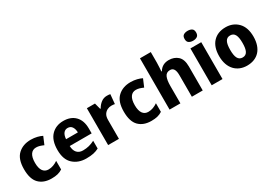

<svg xmlns="http://www.w3.org/2000/svg" viewBox="13 -1606 3456 2463"><g transform="rotate(-30 1741.5 -375.0)"><path d="M291 9.8C361.8 9.8 407.7 -1.5 452.1 -30.8V-158.2C409.2 -128.9 364.7 -110.8 314 -110.8C246.1 -110.8 204.1 -161.6 204.1 -271C204.1 -381.8 245.1 -436 314 -436C351.1 -436 382.3 -424.3 421.9 -407.2L469.2 -519C430.2 -539.1 370.6 -556.2 304.2 -556.2C226.6 -556.2 163.6 -533.7 114.7 -488.3C65.4 -442.9 41 -370.1 41 -270C41 -172.9 63 -101.6 107.4 -57.1C151.9 -12.7 212.9 9.8 291 9.8Z M786.1 -556.2C711.4 -556.2 651.4 -532.2 605.5 -484.4C559.1 -436 536.1 -364.3 536.1 -269C536.1 -174.3 561.5 -104 612.3 -58.6C662.6 -13.2 726.6 9.8 804.2 9.8C846.7 9.8 882.8 6.8 911.6 0.5C940.4 -5.9 967.3 -15.6 992.2 -28.8V-144C935.1 -114.7 883.3 -101.1 818.4 -101.1C742.2 -101.1 699.7 -151.9 698.2 -235.8H1022.9V-308.1C1022.9 -387.2 1001.5 -448.2 959 -491.7C916.5 -534.7 858.9 -556.2 786.1 -556.2ZM789.1 -450.2C818.4 -450.2 839.8 -439 854 -417C868.2 -395 875.5 -367.7 876 -335H701.2C706.5 -413.6 740.7 -450.2 789.1 -450.2Z M1431.2 -556.2C1398.9 -556.2 1370.1 -546.4 1344.2 -526.4C1318.4 -506.3 1297.9 -481.9 1283.2 -454.1H1274.9L1251 -545.9H1130.9V0H1291V-277.8C1291 -312.5 1297.4 -340.3 1310.5 -360.4C1336.4 -400.4 1379.4 -417 1418 -417C1440.9 -417 1458.5 -414.6 1468.8 -412.1L1481.9 -551.8C1471.7 -555.2 1448.2 -556.2 1431.2 -556.2Z M1769 9.8C1839.8 9.8 1885.7 -1.5 1930.2 -30.8V-158.2C1887.2 -128.9 1842.8 -110.8 1792 -110.8C1724.1 -110.8 1682.1 -161.6 1682.1 -271C1682.1 -381.8 1723.1 -436 1792 -436C1829.1 -436 1860.4 -424.3 1899.9 -407.2L1947.3 -519C1908.2 -539.1 1848.6 -556.2 1782.2 -556.2C1704.6 -556.2 1641.6 -533.7 1592.8 -488.3C1543.5 -442.9 1519 -370.1 1519 -270C1519 -172.9 1541 -101.6 1585.4 -57.1C1629.9 -12.7 1690.9 9.8 1769 9.8Z M2041 -759.8V0H2201.2V-256.8C2201.2 -314.9 2208 -359.9 2222.2 -390.6C2236.3 -421.4 2261.7 -437 2299.3 -437C2348.1 -437 2371.1 -397.5 2371.1 -318.8V0H2532.2V-356C2532.2 -425.8 2514.6 -477.1 2480 -508.8C2444.8 -540.5 2400.4 -556.2 2347.2 -556.2C2286.1 -556.2 2235.4 -532.2 2202.1 -476.1H2194.3C2194.8 -486.3 2196.3 -503.4 2198.2 -527.8C2200.2 -551.8 2201.2 -577.6 2201.2 -605V-759.8Z M2665 -545.9V0H2825.2V-545.9ZM2746.1 -759.8C2722.2 -759.8 2701.7 -754.9 2685.1 -744.6C2668.5 -734.4 2660.2 -714.8 2660.2 -687C2660.2 -659.7 2668.5 -640.6 2685.1 -629.9C2701.7 -619.1 2722.2 -613.8 2746.1 -613.8C2769.5 -613.8 2789.6 -619.1 2806.2 -629.9C2822.8 -640.6 2831.1 -659.7 2831.1 -687C2831.1 -714.8 2822.8 -734.4 2806.2 -744.6C2789.6 -754.9 2769.5 -759.8 2746.1 -759.8Z M3441.9 -273.9C3441.9 -364.7 3418 -434.6 3370.6 -483.4C3322.8 -531.7 3262.7 -556.2 3189.9 -556.2C3110.8 -556.2 3048.3 -531.7 3002.9 -483.4C2957 -434.6 2934.1 -364.7 2934.1 -273.9C2934.1 -92.3 3039.6 9.8 3187 9.8C3344.2 9.8 3441.9 -92.3 3441.9 -273.9ZM3097.2 -273.9C3097.2 -381.8 3123 -436 3188 -436C3253.9 -436 3279.3 -381.8 3279.3 -273.9C3279.3 -166 3254.9 -109.9 3189 -109.9C3122.6 -109.9 3097.2 -166 3097.2 -273.9Z"/></g></svg>

Font: Avrile Sans
Style: Bold
Weight: 700
Designer: Monotype Design Team, Google (font), Stefan Peev (BGR Cyrillic), Cristiano Sobral (main changes)
Foundry: The Avrile Sans Project Authors
Version: Version 3.110